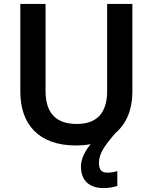

<svg xmlns="http://www.w3.org/2000/svg" viewBox="-20 -734 781 982"><path d="M486 100C486 51 515 11 570 -53C628 -102 657 -176 657 -264V-714H528V-269C528 -163 482 -100 372 -100C266 -100 213 -157 213 -268V-714H84V-264C84 -95 182 10 367 10C395 10 421 8 444 3C414 39 394 79 394 117C394 190 437 228 510 228C539 228 560 223 580 217V141C568 145 549 149 528 149C502 149 486 136 486 100Z"/></svg>

Font: Noto Sans Georgian SemiBold
Style: Regular
Weight: 600
Designer: Monotype Design Team, Akaki Razmadze
Foundry: Google LLC
Version: Version 2.005